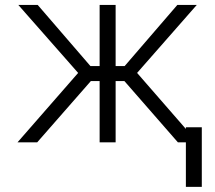

<svg xmlns="http://www.w3.org/2000/svg" viewBox="-20 -565 854 762"><path d="M49.4 0H127.5L340.6 -243.3H375.4V0H438.9V-243.3H473.7L686.1 0H717.7V176.5H780.9V-60H717.7V-53.3L524.1 -275.6L761 -545.5H683.9L474.8 -302.9H438.9V-545.5H375.4V-302.9H338.8L129.6 -545.5H52.6L290.1 -275.6Z"/></svg>

Font: Karasuma Gothic
Style: Light
Weight: 300
Designer: Rasmus Andersson / Ryoko Nishizuka
Foundry: rsms
Version: Version 1.00